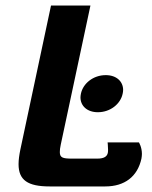

<svg xmlns="http://www.w3.org/2000/svg" viewBox="-20 -670 548 690"><path d="M420.8 -333.3C421.7 -337.5 422.5 -342.5 422.5 -346.7C422.5 -376.7 399.2 -400 360 -400C315 -400 278.3 -370 270.8 -333.3C270 -329.2 269.2 -324.2 269.2 -320C269.2 -290 292.5 -266.7 331.7 -266.7C376.7 -266.7 413.3 -296.7 420.8 -333.3ZM330 -100H238.3C205.8 -100 195 -103.3 195 -123.3C195 -130 195.8 -139.2 198.3 -150L305 -650H163.3L53.3 -133.3C49.2 -113.3 46.7 -95.8 46.7 -80C46.7 -22.5 80 0 158.3 0H358.3C427.5 0 474.2 -35 488.3 -100C489.2 -105.8 490 -111.7 490 -116.7C490 -141.7 479.2 -158.3 479.2 -158.3H366.7C366.7 -158.3 368.3 -145 368.3 -132.5C368.3 -128.3 368.3 -124.2 367.5 -120.8C365 -108.3 355 -100 330 -100Z"/></svg>

Font: BoonHome
Style: Bold Oblique
Weight: 700
Italic angle: -12°
Designer: Sungsit Sawaiwan
Foundry: Sungsit Sawaiwan
Version: Version 0.2